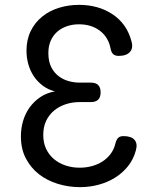

<svg xmlns="http://www.w3.org/2000/svg" viewBox="-20 -760 640 790"><path d="M521 -590Q529 -562 514.5 -546Q500 -530 468 -530Q454 -530 446 -537Q438 -544 435 -560Q426 -607 391 -633.5Q356 -660 305 -660Q278 -660 255 -652Q232 -644 215 -629Q198 -614 188.5 -592Q179 -570 179 -542Q179 -507 191 -483.5Q203 -460 222 -446Q241 -432 263.5 -426Q286 -420 308 -420H354Q374 -420 384 -410Q394 -400 394 -380Q394 -360 384 -350Q374 -340 354 -340H308Q277 -340 250 -331Q223 -322 202.5 -305Q182 -288 170 -263Q158 -238 158 -205Q158 -172 170 -147Q182 -122 202.5 -105Q223 -88 250 -79Q277 -70 308 -70Q334 -70 358 -76.5Q382 -83 401.5 -95.5Q421 -108 435 -126.5Q449 -145 455 -170Q459 -186 466.5 -193Q474 -200 488 -200Q520 -200 533.5 -184.5Q547 -169 539 -141Q529 -104 506.5 -76Q484 -48 453.5 -29Q423 -10 386 0Q349 10 309 10Q262 10 218 -3.5Q174 -17 140.5 -43Q107 -69 86.5 -108Q66 -147 66 -199Q66 -232 75 -262.5Q84 -293 102 -318Q120 -343 146 -360.5Q172 -378 206 -384Q178 -391 156 -407.5Q134 -424 119 -446.5Q104 -469 96.5 -496Q89 -523 89 -551Q89 -597 106.5 -632.5Q124 -668 154 -692Q184 -716 223 -728Q262 -740 305 -740Q385 -740 443.5 -701Q502 -662 521 -590Z"/></svg>

Font: Maple Mono
Style: Regular
Weight: 400
Monospace: yes
Designer: subframe7536
Version: Version 7.300